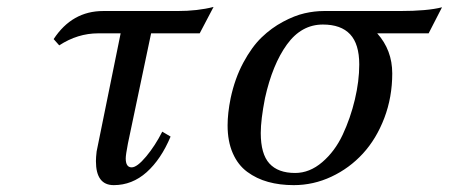

<svg xmlns="http://www.w3.org/2000/svg" viewBox="-20 -522 1295 554"><path d="M263.2 -425.8Q204.1 -425.8 150.9 -391.1L134.8 -409.2Q188 -490.2 277.8 -490.2H492.2Q550.3 -490.2 596.2 -502L556.2 -425.8H416L349.1 -107.9Q342.8 -75.2 342.8 -64.9Q342.8 -39.1 359.9 -39.1Q375.5 -39.1 401.6 -70.3Q427.7 -101.6 448.2 -142.1L472.2 -127.9Q444.8 -62.5 403.1 -25.1Q361.3 12.2 308.1 12.2Q256.8 12.2 256.8 -57.1Q256.8 -67.4 258.8 -85L328.1 -425.8Z M645.5 -238.8Q657.7 -295.9 682.1 -341.3Q706.5 -386.7 734.9 -414.1Q763.2 -441.4 796.6 -459.2Q830.1 -477.1 858.6 -483.6Q887.2 -490.2 914.6 -490.2H1133.8Q1213.4 -490.2 1255.4 -501L1216.8 -425.8H1068.4Q1111.8 -377.4 1111.8 -310.1Q1111.8 -241.7 1088.9 -181.4Q1065.9 -121.1 1027.1 -78.9Q988.3 -36.6 936.3 -12.2Q884.3 12.2 827.6 12.2Q787.1 12.2 753.7 2.9Q720.2 -6.3 693.4 -26.1Q666.5 -45.9 651.6 -80.1Q636.7 -114.3 636.7 -160.2Q636.7 -195.3 645.5 -238.8ZM744.6 -238.8Q732.4 -176.3 732.4 -138.2Q732.4 -77.6 757.3 -50.3Q782.2 -22.9 831.5 -22.9Q873.5 -22.9 909.9 -54.2Q946.3 -85.4 968.8 -133.3Q991.2 -181.2 1003.9 -234.6Q1016.6 -288.1 1016.6 -335.9Q1016.6 -395 990.2 -423.1Q963.9 -451.2 911.6 -451.2Q849.6 -451.2 807.9 -393.6Q766.1 -335.9 744.6 -238.8Z"/></svg>

Font: Linguistics Pro
Style: Italic
Weight: 400
Italic angle: -12°
Designer: Stefan Peev, Context Ltd
Foundry: Stefan Peev, Context Ltd
Version: Version 001.000